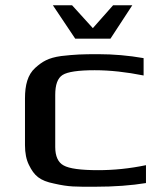

<svg xmlns="http://www.w3.org/2000/svg" viewBox="-20 -700 620 730"><path d="M535 -4V-72C473 -59 412 -53 353 -53C287 -53 243 -59 222 -71C201 -82 190 -106 190 -141V-339C190 -378 199 -403 218 -415C237 -427 278 -433 340 -433C399 -433 461 -426 526 -413V-479C469 -489 411 -494 354 -494C290 -494 267 -493 213 -487C163 -480 141 -466 114 -442C85 -416 75 -376 75 -326V-148C75 -118 80 -93 90 -73C110 -32 131 -13 186 -2C243 11 267 10 341 10C415 10 480 5 535 -4ZM266 -553H400L483 -680H410L333 -593L254 -680H181Z"/></svg>

Font: Gamestation Extended
Style: Regular
Weight: 400
Width: 7
Designer: Jonas Hecksher
Foundry: Jonas Hecksher, Playtypeª, e-types AS
Version: Version 1.003